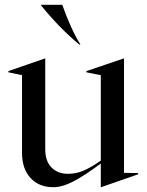

<svg xmlns="http://www.w3.org/2000/svg" viewBox="-20 -767 612 802"><path d="M72 -128V-453L15 -465V-470L168 -523H169V-144Q169 -94 195 -67.5Q221 -41 264 -41Q298 -41 328.5 -54Q359 -67 401 -96V-453L341 -465V-470L497 -523H498V-45L557 -44V-39L402 15H401V-84Q334 -34 287 -9.5Q240 15 203 15Q143 15 107.5 -23.5Q72 -62 72 -128ZM152 -744V-747H240Q277 -643 316 -581H311Q228 -650 152 -744Z"/></svg>

Font: Nyght Serif
Style: Regular
Weight: 400
Designer: Maksym Kobuzan
Version: Version 0.410;July 4, 2025;FontCreator 15.0.0.2958 64-bit